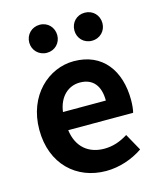

<svg xmlns="http://www.w3.org/2000/svg" viewBox="-120 -886 821 986"><g transform="rotate(-15 290.5 -393.0)"><path d="M322 14C392 14 463 -10 518 -48L468 -138C428 -113 388 -99 342 -99C259 -99 199 -147 187 -239H532C536 -252 539 -279 539 -306C539 -461 459 -574 305 -574C171 -574 44 -461 44 -279C44 -95 166 14 322 14ZM185 -336C196 -418 248 -460 307 -460C379 -460 413 -412 413 -336ZM185 -651C228 -651 259 -684 259 -725C259 -767 228 -800 185 -800C142 -800 110 -767 110 -725C110 -684 142 -651 185 -651ZM424 -651C468 -651 499 -684 499 -725C499 -767 468 -800 424 -800C381 -800 350 -767 350 -725C350 -684 381 -651 424 -651Z"/></g></svg>

Font: Source Han Sans Old Style Bold
Style: Regular
Weight: 700
Designer: Ryoko NISHIZUKA (kana & ideographs); Paul D. Hunt (Latin, Greek & Cyrillic); Wenlong ZHANG (bopomofo); Sandoll Communica
Foundry: Adobe Systems Incorporated
Version: Version 1.004;PS 1.004;hotconv 1.0.81;makeotf.lib2.5.63406